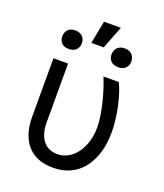

<svg xmlns="http://www.w3.org/2000/svg" viewBox="-151 -925 886 1035"><g transform="rotate(20 292.5 -407.0)"><path d="M160.5 -545.5V-210.2Q160.5 -170.5 169.9 -142.9Q179.3 -115.4 194.8 -98.5Q210.2 -81.7 230.1 -74.2Q250 -66.8 271.3 -66.8Q305.4 -66.8 333.8 -83.1Q362.2 -99.4 382.8 -127.7Q403.4 -155.9 414.8 -194.4Q426.1 -233 426.1 -277Q425.8 -307.5 420.5 -341.8Q415.1 -376.1 406.6 -411.2Q398.1 -446.4 387.1 -480.8Q376.1 -515.3 363.6 -545.5H451.7Q463.1 -523.1 473.2 -491.7Q483.3 -460.2 491.3 -424.5Q499.3 -388.8 503.9 -350.9Q508.5 -312.9 508.5 -277Q508.5 -239.7 502.7 -204Q496.8 -168.3 484.4 -136.4Q471.9 -104.4 453.1 -77.6Q434.3 -50.8 408.2 -31.2Q382.1 -11.7 348.7 -0.9Q315.3 9.9 274.1 9.9Q230.5 9.9 194.2 -3.2Q158 -16.3 131.9 -43.5Q105.8 -70.7 91.3 -112.4Q76.7 -154.1 76.7 -211.6V-545.5ZM265.6 -823.9H362.2L311.1 -693.2H240.1ZM363.6 -671.9Q363.6 -683.6 367.4 -693.7Q371.1 -703.8 378.2 -711.3Q385.3 -718.8 396 -723Q406.6 -727.3 420.5 -727.3Q434.3 -727.3 445 -723Q455.6 -718.8 462.7 -711.3Q469.8 -703.8 473.5 -693.7Q477.3 -683.6 477.3 -671.9Q477.3 -649.5 462.7 -634.4Q448.2 -619.3 420.5 -619.3Q392.8 -619.3 378.2 -634.4Q363.6 -649.5 363.6 -671.9ZM81 -673.3Q81 -684.7 84.5 -694.4Q88.1 -704.2 95 -711.5Q101.9 -718.8 112.2 -723Q122.5 -727.3 136.4 -727.3Q150.2 -727.3 160.9 -723Q171.5 -718.8 178.6 -711.5Q185.7 -704.2 189.5 -694.4Q193.2 -684.7 193.2 -673.3Q193.2 -650.9 178.6 -635.8Q164.1 -620.7 136.4 -620.7Q108.7 -620.7 94.8 -635.8Q81 -650.9 81 -673.3Z"/></g></svg>

Font: Fast_Sans
Style: Regular
Weight: 400
Designer: Rasmus Andersson
Foundry: rsms
Version: Version 3.018;git-588b23468